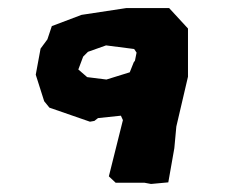

<svg xmlns="http://www.w3.org/2000/svg" viewBox="-20 -461 583 478"><path d="M448 -270V-390L401 -441H295L183 -424L109 -396L98 -363L81 -340L69 -275L90 -209L103 -193L204 -158L215 -160L224 -167L281 -173L286 -162L251 -22L268 -6H340L356 -3L399 -7L414 -92L419 -146ZM320 -330 316 -310 313 -306 303 -281 245 -263 197 -269 175 -288 187 -320 199 -332 244 -348 314 -339Z"/></svg>

Font: Dokdo
Style: Regular
Weight: 400
Version: Version 2.00